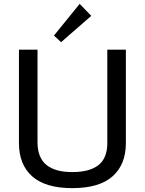

<svg xmlns="http://www.w3.org/2000/svg" viewBox="-20 -965 749 993"><path d="M174 -708V-230Q174 -150 219.5 -112.5Q265 -75 354 -75Q443 -75 489 -111Q535 -147 535 -225V-708H631V-225Q631 -114 562 -53Q493 8 354 8Q215 8 146.5 -53Q78 -114 78 -225V-708ZM392 -945 452 -883 296 -747 259 -781Z"/></svg>

Font: Telex
Style: Regular
Weight: 400
Designer: Andres Torresi
Foundry: Andres Torresi
Version: Version 1.100